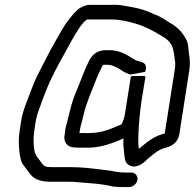

<svg xmlns="http://www.w3.org/2000/svg" viewBox="-20 -605 799 788"><path d="M544 134C547 118 535 103 519 103H493C480 103 468 102 457 100C432 95 406 92 380 89C351 86 316 81 275 81H197C164 81 161 79 145 56C134 40 126 35 121 12C118 -3 116 -37 120 -63L125 -97C128 -118 133 -137 140 -155C178 -262 190 -288 271 -433C298 -483 320 -514 337 -525H419C445 -525 456 -526 487 -520C551 -508 591 -489 636 -462C672 -441 689 -429 695 -378C698 -350 702 -349 697 -317L656 -57C655 -57 654 -57 653 -56C625 -50 596 -33 563 -5L550 6C543 -24 552 -136 562 -198L577 -290C577 -293 567 -294 547 -293C527 -294 517 -293 517 -290L493 -139C491 -124 486 -109 479 -95C444 -81 406 -59 346 -59H306C308 -71 308 -75 311 -87L317 -109C319 -116 321 -125 323 -134C334 -181 353 -223 372 -272C385 -305 392 -317 402 -338L405 -339H422C438 -339 457 -331 481 -315C491 -308 502 -303 516 -299L575 -310C580 -321 581 -330 577 -338C572 -348 564 -349 554 -353C546 -353 533 -359 516 -370C488 -389 459 -399 431 -399H414C388 -399 368 -389 354 -369C343 -354 329 -321 310 -272C304 -257 298 -243 293 -230C273 -182 270 -161 258 -115L253 -94C250 -85 248 -78 248 -71L245 -50C243 -40 244 -31 248 -22C258 -2 274 1 303 1H344C385 1 432 -12 487 -37C487 -28 486 -21 486 -14C488 7 489 22 490 29C493 52 494 66 514 75C532 83 554 77 577 56C584 49 590 43 597 38C616 23 628 11 657 2C687 -4 711 -23 716 -54L757 -317C763 -357 755 -379 752 -418C751 -431 744 -446 732 -463C719 -483 699 -500 673 -514C647 -531 628 -542 614 -546C566 -569 536 -574 474 -584C464 -586 440 -585 429 -585H347C336 -585 322 -580 308 -572C294 -564 275 -542 250 -508C235 -485 216 -451 190 -405L151 -330C116 -262 120 -265 93 -196C78 -159 70 -132 65 -97L60 -63C53 -21 60 51 73 68C84 82 94 98 107 113C123 132 150 141 188 141H266C274 141 282 141 291 142L350 147C381 149 411 153 441 160C450 162 473 163 509 163C525 163 541 150 544 134Z"/></svg>

Font: Squarish
Style: It
Weight: 400
Foundry: Cannot Into Space Fonts
Version: Version 0.272